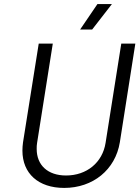

<svg xmlns="http://www.w3.org/2000/svg" viewBox="-20 -914 684 942"><path d="M373 -769H432L529 -894H458ZM295 8C436 8 546 -81 568 -216L644 -700H575L498 -213C483 -117 406 -53 304 -53C214 -53 160 -104 160 -183C160 -193 160 -203 162 -213L239 -700H170L93 -216C91 -202 90 -188 90 -175C90 -63 168 8 295 8Z"/></svg>

Font: Arthouse Owned
Style: Italic
Weight: 400
Italic angle: -10°
Designer: Jeremy Tribby
Foundry: Tribby Type
Version: Version 1.000;PS 001.000;hotconv 1.0.88;makeotf.lib2.5.64775